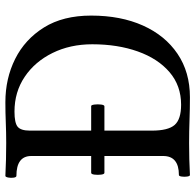

<svg xmlns="http://www.w3.org/2000/svg" viewBox="-26 -680 709 696"><g transform="rotate(-90 328.0 -331.5)"><path d="M42 3Q38 3 36.5 -7Q35 -17 36.5 -27Q38 -37 42 -37Q111 -37 111 -94V-572Q111 -626 39 -626Q34 -626 32.5 -636Q31 -646 33 -656Q35 -666 39 -666Q98 -663 158 -663Q195 -663 232 -664.5Q269 -666 306 -666Q392 -666 463 -630.5Q534 -595 577 -526Q620 -457 620 -355Q620 -248 584 -167.5Q548 -87 481.5 -42Q415 3 324 3Q283 3 241.5 1.5Q200 0 158 0Q99 0 42 3ZM297 -29Q366 -29 415 -71Q464 -113 490 -186Q516 -259 516 -351Q516 -431 484.5 -495Q453 -559 398 -596Q343 -633 272 -633Q231 -633 217 -621.5Q203 -610 203 -577V-135Q203 -76 223.5 -52.5Q244 -29 297 -29ZM50 -307Q45 -307 43.5 -319Q42 -331 43.5 -343Q45 -355 50 -355H292Q296 -355 297.5 -343Q299 -331 297.5 -319Q296 -307 291 -307Z"/></g></svg>

Font: Junicode Two Beta Condensed Medium
Style: Regular
Weight: 500
Width: 3
Designer: Peter S. Baker
Foundry: Briery Creek Software
Version: Version 1.053; ttfautohint (v1.8.4)